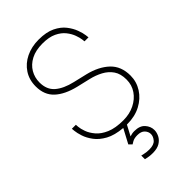

<svg xmlns="http://www.w3.org/2000/svg" viewBox="-293 -846 1191 1191"><g transform="rotate(-45 303.0 -250.5)"><path d="M317 10Q314 10 313 10L277 78Q285 75 295 73Q305 71 317 71Q364 71 387 97Q410 123 410 155Q410 176 399 198Q388 220 364.5 234.5Q341 249 302 249Q277 249 258.5 245Q240 241 240 241V209Q240 209 260 213.5Q280 218 302 218Q343 218 360 198Q377 178 377 157Q377 136 361 119Q345 102 312 102Q284 102 267.5 112Q251 122 251 122L232 103L282 9Q212 3 168.5 -21Q125 -45 101 -77.5Q77 -110 67 -141Q57 -172 55 -192.5Q53 -213 53 -213H88Q88 -213 89.5 -194Q91 -175 101 -147Q111 -119 135 -90.5Q159 -62 203 -43Q247 -24 317 -24Q371 -24 414.5 -45.5Q458 -67 483.5 -104Q509 -141 509 -189Q509 -240 487 -272Q465 -304 428.5 -323.5Q392 -343 349 -353L260 -374Q174 -395 127 -438.5Q80 -482 80 -557Q80 -615 108.5 -658.5Q137 -702 186.5 -726Q236 -750 298 -750Q365 -750 408 -729Q451 -708 475 -677Q499 -646 510.5 -614.5Q522 -583 524.5 -562Q527 -541 527 -541H492Q492 -541 490 -558.5Q488 -576 478.5 -602.5Q469 -629 448.5 -655Q428 -681 391.5 -698.5Q355 -716 298 -716Q238 -716 197 -694.5Q156 -673 135 -637Q114 -601 114 -558Q114 -495 154 -460.5Q194 -426 267 -409L356 -388Q442 -367 493 -319Q544 -271 544 -189Q544 -135 515 -89.5Q486 -44 435 -17Q384 10 317 10Z"/></g></svg>

Font: Be Vietnam Pro Thin
Style: Regular
Weight: 100
Designer: Lam Bao, Tony Le, Vietanh Nguyen
Foundry: Yellow Type Foundry
Version: Version 1.002; ttfautohint (v1.8.3)